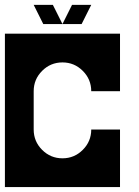

<svg xmlns="http://www.w3.org/2000/svg" viewBox="-20 -762 567 782"><path d="M0 -625H468.8V-390.6H351.6Q351.6 -439 317.1 -473.4Q282.7 -507.8 234.4 -507.8Q186 -507.8 151.6 -473.4Q117.2 -439 117.2 -390.6V-234.4Q117.2 -186 151.6 -151.6Q186 -117.2 234.4 -117.2Q282.7 -117.2 317.1 -151.6Q351.6 -186 351.6 -234.4H468.8V0H0ZM234.4 -664.1H156.2L117.2 -742.2H195.3ZM312.5 -664.1H234.4L273.4 -742.2H351.6Z"/></svg>

Font: Leporid
Style: Regular
Weight: 400
Designer: GGBotNet
Foundry: GGBotNet
Version: 1.00